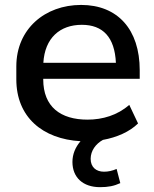

<svg xmlns="http://www.w3.org/2000/svg" viewBox="-20 -569 630 787"><path d="M390.1 198.2C423.3 198.2 447.8 193.4 473.1 181.6L458 123.5C439.9 131.3 423.3 134.8 406.2 134.8C374 134.8 351.6 116.2 351.6 82C351.6 48.8 372.6 20.5 401.9 4.4C459 -5.9 511.2 -28.8 545.9 -63L509.8 -139.2C461.9 -96.7 400.4 -78.6 338.9 -78.6C228 -78.6 157.2 -131.3 157.2 -243.7V-246.1H552.7V-281.2C552.7 -448.2 462.4 -548.8 312.5 -548.8C164.1 -548.8 46.9 -450.2 46.9 -296.9V-243.7C46.9 -88.9 154.8 1 310.1 9.8C289.1 34.2 276.9 63 276.9 94.7C276.9 158.7 320.3 198.2 390.1 198.2ZM315.4 -467.3C401.9 -467.3 450.2 -416.5 455.1 -311.5H157.7C163.6 -413.1 225.6 -467.3 315.4 -467.3Z"/></svg>

Font: Winston Medium
Style: Regular
Weight: 500
Designer: Vernon Adams, Kim Jin-seong, David Berlow, Cristiano Sobral
Foundry: The Winston Project Authors
Version: Version 3.004